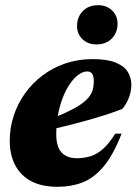

<svg xmlns="http://www.w3.org/2000/svg" viewBox="-20 -704 526 739"><path d="M315.5 -429Q299.5 -429 282.8 -417Q266 -405 250.5 -383.2Q235 -361.5 223 -331.5Q211 -301.5 203.8 -265.2Q196.5 -229 196.5 -188Q196.5 -139 217 -117Q237.5 -95 276 -95Q304 -95 328.8 -102.8Q353.5 -110.5 376.8 -131Q400 -151.5 423.5 -189.5H448Q416 -107 378.5 -62.8Q341 -18.5 297.5 -1.8Q254 15 202 15Q140 15 99 -7.2Q58 -29.5 37.8 -69.5Q17.5 -109.5 17.5 -162Q17.5 -212 32.8 -258.5Q48 -305 76.2 -344.5Q104.5 -384 144 -413.8Q183.5 -443.5 232 -460Q280.5 -476.5 336.5 -476.5Q392.5 -476.5 425 -463.2Q457.5 -450 471.5 -427.8Q485.5 -405.5 485.5 -379Q485.5 -352.5 476.2 -328.2Q467 -304 451 -285Q421 -273 384.2 -261.2Q347.5 -249.5 307.5 -238.5Q267.5 -227.5 226.5 -217.5Q185.5 -207.5 147 -199L149 -236Q197 -254 230.8 -269.5Q264.5 -285 286.2 -299.2Q308 -313.5 320 -327.8Q332 -342 336.5 -357.5Q341 -373 341 -391Q341 -404.5 338.2 -412.8Q335.5 -421 330 -425Q324.5 -429 315.5 -429ZM351 -533Q318.5 -533 297.5 -553.2Q276.5 -573.5 276.5 -604Q276.5 -638 298.5 -661Q320.5 -684 358 -684Q390.5 -684 411.5 -663.8Q432.5 -643.5 432.5 -612.5Q432.5 -579 410.5 -556Q388.5 -533 351 -533Z"/></svg>

Font: Newsreader 36pt ExtraBold
Style: Italic
Weight: 800
Italic angle: -17°
Designer: Hugues Gentile
Foundry: Production Type
Version: Version 1.003